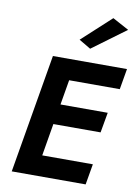

<svg xmlns="http://www.w3.org/2000/svg" viewBox="-103 -1045 808 1113"><g transform="rotate(10 300.5 -488.5)"><path d="M568 -925 370 -779 301 -820 472 -977ZM165 -700H601L580 -578H282L257 -431H535L514 -312H236L204 -122H502L481 0H46Z"/></g></svg>

Font: Jost* 600 Semi
Style: Italic
Weight: 600
Italic angle: -10°
Version: Version 3.500